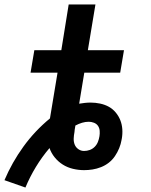

<svg xmlns="http://www.w3.org/2000/svg" viewBox="-58 -755 678 861"><path d="M56 86 -38 53Q-4 -27 47 -97.5Q98 -168 166 -224L200 -429H79L96 -530H217L250 -735H370L336 -530H498L481 -429H320L297 -290Q309 -292 322 -293.5Q335 -295 348 -295Q370 -295 391 -290.5Q412 -286 429.5 -276.5Q447 -267 460.5 -251Q474 -235 481.5 -216Q489 -197 490.5 -175.5Q492 -154 488 -132Q488 -131 487.5 -130Q487 -129 487 -127Q484 -109 476.5 -90.5Q469 -72 457.5 -55Q446 -38 430 -25.5Q414 -13 395 -5.5Q376 2 357 5Q338 8 319 8Q294 8 269 2Q244 -4 223.5 -17Q203 -30 187.5 -49Q172 -68 164 -91Q130 -51 103 -6.5Q76 38 56 86ZM319 -78Q332 -78 344.5 -82.5Q357 -87 366.5 -96.5Q376 -106 381 -118.5Q386 -131 388 -144Q390 -156 389 -168.5Q388 -181 381.5 -190.5Q375 -200 363.5 -204.5Q352 -209 340 -209Q325 -209 310 -204.5Q295 -200 280 -192L279 -185Q278 -179 277 -173.5Q276 -168 276 -163Q273 -148 272.5 -133.5Q272 -119 277 -106.5Q282 -94 293.5 -86Q305 -78 319 -78Z"/></svg>

Font: Iosevka Slab Extended Oblique
Style: Bold
Weight: 700
Width: 7
Italic angle: -9°
Monospace: yes
Designer: Belleve Invis
Foundry: Belleve Invis
Version: Version 11.1.1; ttfautohint (v1.8.3)